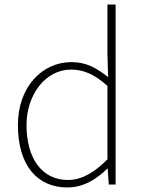

<svg xmlns="http://www.w3.org/2000/svg" viewBox="-20 -814 635 847"><path d="M277 13C350 13 409 -26 453 -70H455L460 0H490V-794H454V-573L457 -474C403 -516 359 -540 295 -540C167 -540 59 -432 59 -262C59 -84 145 13 277 13ZM280 -20C163 -20 97 -118 97 -262C97 -398 182 -507 293 -507C348 -507 396 -487 454 -435V-111C396 -53 341 -20 280 -20Z"/></svg>

Font: Noto Sans CJK SC Thin
Style: Regular
Weight: 100
Designer: Ryoko NISHIZUKA 西塚涼子 (kana, bopomofo & ideographs); Paul D. Hunt (Latin, Greek & Cyrillic); Sandoll Communications 산돌커뮤니
Foundry: Adobe
Version: Version 2.004;hotconv 1.0.118;makeotfexe 2.5.65603